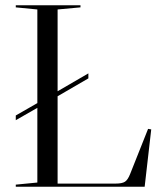

<svg xmlns="http://www.w3.org/2000/svg" viewBox="-20 -710 623 730"><path d="M40 -682V-690H286V-682L199 -674V-363L316 -431V-412L199 -344V-12H420Q444 -12 455 -19Q466 -26 475 -49L543 -220L555 -218L530 0H40V-8L122 -16V-300L40 -253V-271L122 -318V-674Z"/></svg>

Font: Libre Caslon Display
Style: Regular
Weight: 400
Designer: Pablo Impallari, Rodrigo Fuenzalida
Foundry: Pablo Impallari, Rodrigo Fuenzalida
Version: Version 1.002; ttfautohint (v1.5)